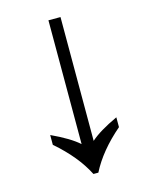

<svg xmlns="http://www.w3.org/2000/svg" viewBox="-107 -761 649 830"><g transform="rotate(-15 218.0 -346.0)"><path d="M207 0Q163 -87 70 -167V-211Q152 -173 191 -138V-692H245V-138Q284 -173 366 -211V-167Q273 -87 229 0Z"/></g></svg>

Font: lgurmukhi25
Style: Book
Weight: 400
Designer: Jelle Bosma - Monotype Design Team
Foundry: Monotype Imaging Inc.
Version: Version 2.003